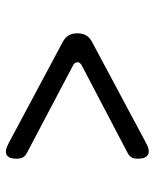

<svg xmlns="http://www.w3.org/2000/svg" viewBox="42 -650 516 640"><g transform="rotate(-90 300.0 -330.0)"><path d="M143 -101Q117 -87 104 -95Q91 -103 91 -128Q91 -142 95.5 -149.5Q100 -157 109 -162L401 -315Q413 -321 412.5 -330.5Q412 -340 401 -345L109 -499Q100 -504 95.5 -511.5Q91 -519 91 -533Q91 -559 104 -566Q117 -573 143 -559L478 -380Q494 -372 501.5 -360Q509 -348 509 -330Q509 -312 501.5 -300Q494 -288 478 -280Z"/></g></svg>

Font: Maple Mono NL ExtraLight
Style: Regular
Weight: 275
Monospace: yes
Designer: subframe7536
Version: Version 7.000